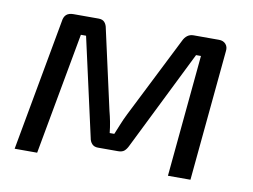

<svg xmlns="http://www.w3.org/2000/svg" viewBox="-60 -571 864 655"><g transform="rotate(10 372.0 -243.5)"><path d="M649 -487Q664 -487 672.5 -477.5Q681 -468 679 -453L636 0H558L598 -422H581L411 -79Q405 -66 397.5 -59.5Q390 -53 376 -53H306Q293 -53 285.5 -61Q278 -69 276 -82L200 -422H182L105 0H27L110 -456Q112 -472 120.5 -479.5Q129 -487 145 -487H232Q246 -487 253 -479Q260 -471 262 -458L323 -184Q328 -165 331.5 -147Q335 -129 337 -109H353Q361 -128 368 -145.5Q375 -163 384 -181L525 -461Q537 -487 561 -487Z"/></g></svg>

Font: Exo 2
Style: Italic
Weight: 400
Italic angle: -8°
Designer: Natanael Gama
Foundry: Natanael Gama
Version: Version 2.010